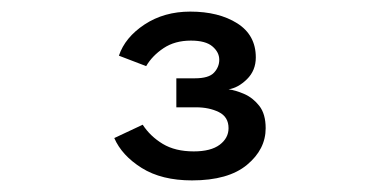

<svg xmlns="http://www.w3.org/2000/svg" viewBox="-20 -894 656 331"><path d="M311 -583Q258.5 -583 224.2 -604.5Q190 -626 177 -656L226 -679Q239 -659 260.5 -646Q282 -633 314 -633Q343.5 -633 358.8 -644.5Q374 -656 374 -673Q374 -692.5 357.2 -700.8Q340.5 -709 318 -709H284V-759H316Q340 -759 349 -768.8Q358 -778.5 358 -791Q358 -804 346.2 -814Q334.5 -824 309 -824Q281.5 -824 262 -811Q242.5 -798 232 -780L185 -798Q195.5 -829.5 229.2 -851.8Q263 -874 308 -874Q357 -874 389 -853.8Q421 -833.5 421 -795Q421 -772.5 405.8 -757.5Q390.5 -742.5 374 -740Q386 -738.5 401 -732Q416 -725.5 427 -711.5Q438 -697.5 438 -673Q438 -636.5 405.8 -609.8Q373.5 -583 311 -583Z"/></svg>

Font: Overpass Mono Light
Style: Regular
Weight: 300
Monospace: yes
Designer: Delve Withrington, Dave Bailey
Foundry: Delve Fonts LLC
Version: Version 4.000